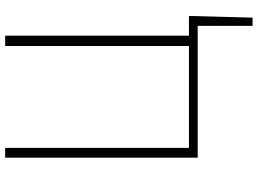

<svg xmlns="http://www.w3.org/2000/svg" viewBox="-144 -622 973 724"><g transform="rotate(-90 342.0 -259.5)"><path d="M607 207V0H110V-726H147V-33H531V-726H570V-33H644V-13L638 207Z"/></g></svg>

Font: Shanggu Sans SC VF
Style: Regular
Weight: 250
Designer: GuiWonder
Version: Version 1.021